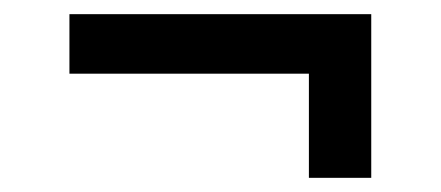

<svg xmlns="http://www.w3.org/2000/svg" viewBox="-20 -397 622 271"><path d="M416 -146V-293H78V-377H504V-146Z"/></svg>

Font: Literata 18pt SemiBold
Style: Regular
Weight: 600
Designer: Latin by Veronika Burian and Jose Scaglione. Greek by Irene Vlachou. Cyrillic by Vera Evstafieva.
Foundry: TypeTogether
Version: Version 3.103;gftools[0.9.29]